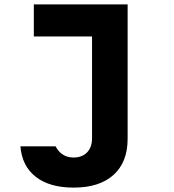

<svg xmlns="http://www.w3.org/2000/svg" viewBox="-20 -635 790 874"><path d="M134 -615H561V-3Q561 103 497 161Q433 219 315 219Q206 219 143 170Q80 121 73 31H233Q246 56 266.5 69Q287 82 315 82Q354 82 376.5 58.5Q399 35 399 -6V-469H134Z"/></svg>

Font: Martian Mono SemiExpanded
Style: Bold
Weight: 700
Width: 6
Designer: Roman Shamin
Foundry: Evil Martians
Version: Version 1.000